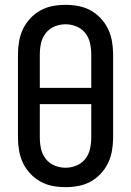

<svg xmlns="http://www.w3.org/2000/svg" viewBox="-20 -763 540 791"><path d="M250 8Q223 8 196.5 3Q170 -2 146.5 -15Q123 -28 104.5 -48Q86 -68 74.5 -92Q63 -116 58.5 -143Q54 -170 54 -196V-539Q54 -565 58.5 -592Q63 -619 74.5 -643Q86 -667 104.5 -687Q123 -707 146.5 -720Q170 -733 196.5 -738Q223 -743 250 -743Q277 -743 303.5 -738Q330 -733 353.5 -720Q377 -707 395.5 -687Q414 -667 425.5 -643Q437 -619 441.5 -592Q446 -565 446 -539V-196Q446 -170 441.5 -143Q437 -116 425.5 -92Q414 -68 395.5 -48Q377 -28 353.5 -15Q330 -2 303.5 3Q277 8 250 8ZM144 -401H356V-539Q356 -562 351 -585Q346 -608 331.5 -626.5Q317 -645 295 -654Q273 -663 250 -663Q227 -663 205 -654Q183 -645 168.5 -626.5Q154 -608 149 -585Q144 -562 144 -539ZM250 -72Q273 -72 295 -81Q317 -90 331.5 -108.5Q346 -127 351 -150Q356 -173 356 -196V-334H144V-196Q144 -173 149 -150Q154 -127 168.5 -108.5Q183 -90 205 -81Q227 -72 250 -72Z"/></svg>

Font: Iosevka SS10 Medium
Style: Regular
Weight: 500
Monospace: yes
Designer: Belleve Invis
Foundry: Belleve Invis
Version: Version 28.0.6; ttfautohint (v1.8.4)